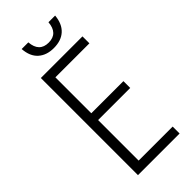

<svg xmlns="http://www.w3.org/2000/svg" viewBox="-279 -944 998 998"><g transform="rotate(-45 220.0 -445.5)"><path d="M389 0H83V-714H389V-663H139V-399H375V-349H139V-51H389ZM241 -776Q188 -776 155.5 -805Q123 -834 119 -891H168Q174 -815 242 -815Q310 -815 316 -891H365Q360 -835 328 -805.5Q296 -776 241 -776Z"/></g></svg>

Font: Noto Sans Condensed Light
Style: Regular
Weight: 300
Width: 3
Designer: Monotype Design Team
Foundry: Monotype Imaging Inc.
Version: Version 2.013; ttfautohint (v1.8.4.7-5d5b)